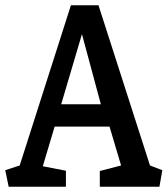

<svg xmlns="http://www.w3.org/2000/svg" viewBox="-24 -711 641 731"><path d="M9 0 -4 -63 51 -81 246 -691H351L547 -81L594 -63L583 0H356V-60L437 -81L393 -229H184L139 -78L227 -61V0ZM209 -314H360L288 -581Z"/></svg>

Font: Kreon Light
Style: Regular
Weight: 400
Version: Version 2.002